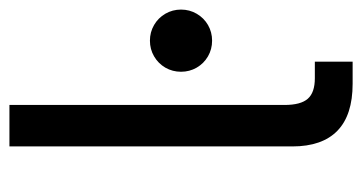

<svg xmlns="http://www.w3.org/2000/svg" viewBox="-200 -568 768 407"><g transform="rotate(-90 183.5 -364.0)"><path d="M77.1 -127.9V-727.5H165V-144.5Q165 -109.9 178.2 -95Q191.4 -80.1 221.7 -80.1H256.8V0H210Q143.6 0 110.4 -32.2Q77.1 -64.5 77.1 -127.9ZM235.4 -363.8Q235.4 -381.8 244.1 -397Q252.9 -412.1 268.1 -420.9Q283.2 -429.7 301.3 -429.7Q319.3 -429.7 334.5 -420.9Q349.6 -412.1 358.4 -397Q367.2 -381.8 367.2 -363.8Q367.2 -345.7 358.4 -330.6Q349.6 -315.4 334.5 -306.6Q319.3 -297.9 301.3 -297.9Q283.2 -297.9 268.1 -306.6Q252.9 -315.4 244.1 -330.6Q235.4 -345.7 235.4 -363.8Z"/></g></svg>

Font: Inter RS Variable
Style: Regular
Weight: 400
Designer: Rasmus Andersson (customised by Maria Ramos and Noel Pretorius)
Foundry: rsms
Version: Version 3.001;Glyphs 3.2.3 (3260)